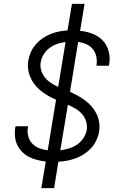

<svg xmlns="http://www.w3.org/2000/svg" viewBox="-20 -863 640 990"><path d="M193 107 216 -30Q193 -33 171 -38.5Q149 -44 129.5 -54Q110 -64 94.5 -79.5Q79 -95 69.5 -114.5Q60 -134 57.5 -157Q55 -180 58 -203Q59 -205 59.5 -207.5Q60 -210 60 -212H125Q124 -210 124 -208.5Q124 -207 124 -206Q120 -183 125.5 -161Q131 -139 146 -123Q161 -107 182 -99Q203 -91 226 -88L269 -349Q238 -362 210 -380.5Q182 -399 161 -424.5Q140 -450 130 -483.5Q120 -517 126 -552Q130 -574 139.5 -595Q149 -616 164.5 -634Q180 -652 199.5 -665.5Q219 -679 240.5 -687.5Q262 -696 284 -700.5Q306 -705 328 -706L351 -843H416L393 -704Q426 -701 457 -689Q488 -677 509.5 -654.5Q531 -632 540 -599.5Q549 -567 543 -533Q543 -531 542.5 -529Q542 -527 541 -524H477Q477 -526 477.5 -527.5Q478 -529 478 -530Q481 -553 476 -574Q471 -595 457.5 -611Q444 -627 424.5 -635.5Q405 -644 383 -647L341 -390Q362 -380 382 -369Q402 -358 420 -344.5Q438 -331 453 -313.5Q468 -296 478 -275.5Q488 -255 491.5 -231Q495 -207 491 -183Q487 -161 476.5 -139Q466 -117 450 -99.5Q434 -82 413.5 -68.5Q393 -55 371 -47Q349 -39 326.5 -34.5Q304 -30 281 -29L259 107ZM280 -415 318 -646Q297 -644 276 -637Q255 -630 236.5 -616.5Q218 -603 206 -583.5Q194 -564 190 -543Q186 -521 192.5 -500Q199 -479 212 -463Q225 -447 242.5 -435.5Q260 -424 280 -415ZM291 -88Q313 -91 335 -97.5Q357 -104 376.5 -117Q396 -130 409.5 -150Q423 -170 427 -192Q431 -216 424 -237.5Q417 -259 402.5 -275.5Q388 -292 369 -303Q350 -314 330 -323Z"/></svg>

Font: Iosevka SS04 Light Extended
Style: Italic
Weight: 300
Width: 7
Italic angle: -9°
Monospace: yes
Designer: Belleve Invis
Foundry: Belleve Invis
Version: Version 19.0.0; ttfautohint (v1.8.4)